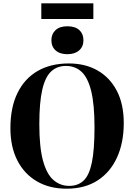

<svg xmlns="http://www.w3.org/2000/svg" viewBox="-20 -1128 812 1162"><path d="M383 14Q279 14 202.5 -31Q126 -76 84.5 -158Q43 -240 43 -352Q43 -478 86 -565.5Q129 -653 208 -698.5Q287 -744 396 -744Q496 -744 570.5 -701.5Q645 -659 687 -578.5Q729 -498 729 -383Q729 -264 688 -174.5Q647 -85 570 -35.5Q493 14 383 14ZM399 -3Q452 -3 486 -35Q520 -67 536 -144.5Q552 -222 552 -358Q552 -495 532 -576.5Q512 -658 473.5 -693.5Q435 -729 379 -729Q326 -729 290 -696Q254 -663 236 -586Q218 -509 218 -376Q218 -238 240 -156.5Q262 -75 303 -39Q344 -3 399 -3ZM388 -800Q342 -800 316.5 -823Q291 -846 291 -885Q291 -922 316 -945.5Q341 -969 388 -969Q435 -969 460 -946Q485 -923 485 -885Q485 -846 459 -823Q433 -800 388 -800ZM230 -1013V-1108H545V-1013Z"/></svg>

Font: Literata 72pt
Style: Bold
Weight: 700
Designer: Latin by Veronika Burian and Jose Scaglione. Greek by Irene Vlachou. Cyrillic by Vera Evstafieva.
Foundry: TypeTogether
Version: Version 3.002